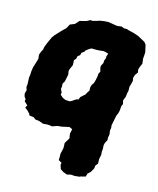

<svg xmlns="http://www.w3.org/2000/svg" viewBox="-111 -599 739 896"><g transform="rotate(15 258.5 -151.0)"><path d="M107.6 9.8 89.4 7.8 80 0 57.6 -3.2 54.8 -10.8 41.2 -24.8 29.4 -33.6 36 -45.8 19.2 -61.8 20.8 -72 12.6 -83.6 10 -97.2 14.6 -113 9.8 -128.8 11.6 -141.2 11 -154.6 10 -174.6 12.2 -185.4 13 -204 16 -224.6 25.6 -255.4 29.6 -269.8 27.4 -288.8 34 -306.4 39.6 -316 42 -330 49 -348.2 55 -361.8 63.8 -381.2 73 -394 93.6 -416.4 104 -427 119 -441.6 130 -461.8 152.4 -470.8 160.8 -480.2 169.6 -489.8 189.2 -494.8 201.8 -498.2 218 -506.8 227.4 -505.8 250.8 -511.8 260.2 -515.4 283.4 -518.8 302 -519.8 328.6 -515.4 344.6 -512.8 366.2 -515.4 378 -510.4H393L402.6 -507L415 -504L429 -500.6L452 -492.8L473.8 -481L487.2 -473.4L496 -462L499.8 -444.4L503.6 -427.2L503 -415.8L501.4 -395.8L504.4 -373L497 -356.4L492.4 -341.4L495 -327.8L484.8 -314L479.6 -297.8L482.2 -284.4L478 -266L474.2 -255L474.4 -233.6L471.2 -220.6L469.6 -204.8L461.6 -183.6L465.8 -168L460.6 -155.6L458.8 -133.4L455.8 -121.2L449.8 -107.2L446.6 -92L443.6 -76.6L439.8 -58L441.2 -46.6L439 -31.8L441.6 -15L438.8 2L439.4 13.8L431.4 28.8L428.2 40.2L429.2 59.4L427.8 72.2L428.8 89L424.6 107.8L425.2 130.6L415.4 143.4L413.8 157.4L402.8 176.6L389.6 189.2L385.4 204.2L362.4 210L357 212.6L334.4 214.8L316.6 213.4L297.6 218L278.2 210.4L264 201L258 182.4L259.4 171.2L243.8 162.4L244.4 147.6L244 131L247.8 116L250.6 103L250 78L257.6 65.4L265.8 52L262.4 29.8L267.2 7.4L252.4 0.4L228 5.8L218.6 8L196.6 10.2L172.4 18.8L161.2 16.6L150 16L129 17.6ZM222.8 -115.6 232 -120.4 250 -132.6 260 -134.6 264.4 -147 276.8 -158.4 284.8 -165 289 -173.4 298.6 -188.4 297.6 -201.8 301.2 -215.8 309.2 -226.8 314 -243.4 318 -264.4 317.8 -273.2 324.4 -286.4 319.8 -303.4 319.6 -312.8 328 -329.2 328.4 -341.2 333.8 -354.2 333 -361.6 338.4 -376.6 324.2 -381 314 -382.8 294 -380.6 279 -380 256 -380.2 244.8 -373.4 233 -365 228.4 -356.8 216.8 -348.6 213.6 -336.6 202.6 -327.8 200.4 -316.4 191.4 -305.2 192.4 -296.2 192.6 -281.8 183.4 -261.6 180.6 -251.2 183.4 -233.6 179.2 -213.4 176.2 -199.2 168.6 -186.6 169.6 -172.4 167.8 -161.6 175.4 -144.8 173.6 -135 187.2 -122.8 201.4 -116.6Z"/></g></svg>

Font: Winky Rough
Style: Italic
Weight: 400
Italic angle: -8.97852°
Designer: Simon Atzbach
Foundry: typofactur
Version: Version 1.206